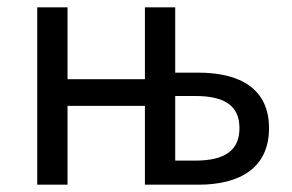

<svg xmlns="http://www.w3.org/2000/svg" viewBox="-20 -506 799 526"><path d="M82 0H165V-216H377V0H523C639 0 717 -47 717 -155C717 -262 639 -307 523 -307H460V-486H377V-289H165V-486H82ZM460 -66V-243H515C596 -243 636 -216 636 -155C636 -94 596 -66 515 -66Z"/></svg>

Font: DAIFUKU Sans
Style: Regular
Weight: 400
Designer: Original font ‘Source Han Sans JP’ : Paul D. Hunt
Foundry: Daifuku
Version: Version 1.000